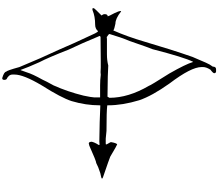

<svg xmlns="http://www.w3.org/2000/svg" viewBox="-137 -1514 1935 1701"><g transform="rotate(-90 830.5 -663.5)"><path d="M989.3 -1611.3Q1045.9 -1594.7 1045.9 -1575.2Q1054.7 -1575.2 1086.9 -1459Q1167 -1264.6 1241.2 -1107.4Q1287.1 -997.1 1385.7 -788.1Q1398.4 -762.7 1405.3 -762.7Q1425.8 -788.1 1463.9 -788.1Q1535.2 -788.1 1588.9 -810.5L1598.6 -812.5L1608.4 -810.5V-798.8Q1608.4 -794.9 1543.9 -731.4Q1555.7 -717.8 1555.7 -704.1Q1555.7 -676.8 1536.1 -676.8Q1536.1 -669.9 1565.4 -615.2Q1583 -578.1 1583 -565.4V-558.6H1579.1Q1516.6 -608.4 1471.7 -608.4Q1424.8 -617.2 1411.1 -627Q1357.4 -505.9 1311.5 -349.6Q1242.2 -113.3 1176.8 74.2L1126 192.4Q1109.4 230.5 1090.8 253.9Q1090.8 283.2 1067.4 283.2H1047.9Q1035.2 283.2 1032.2 267.6Q1032.2 256.8 1063.5 233.4Q1086.9 196.3 1086.9 168V154.3Q1086.9 62.5 942.4 -127.9Q831.1 -284.2 793 -397.5Q748 -544.9 748 -673.8V-680.7Q696.3 -687.5 521.5 -687.5L453.1 -694.3H410.2L400.4 -692.4Q400.4 -686.5 419.9 -654.3L421.9 -647.5Q414.1 -600.6 402.3 -592.8Q396.5 -592.8 293 -654.3L240.2 -673.8L107.4 -719.7L105.5 -721.7Q99.6 -721.7 99.6 -726.6V-728.5Q99.6 -733.4 146.5 -742.2Q207 -761.7 236.3 -778.3Q253.9 -778.3 390.6 -839.8L412.1 -844.7Q423.8 -840.8 423.8 -826.2H425.8Q425.8 -802.7 396.5 -755.9V-751L402.3 -749L427.7 -751Q608.4 -749 746.1 -742.2L748 -744.1V-749Q748 -871.1 785.2 -996.1Q813.5 -1085.9 924.8 -1261.7Q1020.5 -1422.9 1020.5 -1502V-1520.5Q1020.5 -1553.7 979.5 -1573.2Q973.6 -1581.1 973.6 -1588.9V-1595.7Q973.6 -1611.3 989.3 -1611.3ZM818.4 -798.8V-744.1H924.8Q971.7 -744.1 1018.6 -738.3L1042 -740.2L1083 -738.3H1135.7L1352.5 -740.2Q1362.3 -742.2 1362.3 -749Q1296.9 -907.2 1241.2 -1023.4Q1170.9 -1204.1 1129.9 -1282.2Q1085 -1381.8 1061.5 -1448.2H1059.6L1040 -1393.6Q1025.4 -1343.8 975.6 -1254.9Q961.9 -1223.6 924.8 -1157.2Q868.2 -1031.2 834 -891.6Q818.4 -817.4 818.4 -798.8ZM1335 -683.6H1200.2Q1145.5 -683.6 1100.6 -671.9Q1042 -676.8 824.2 -678.7L814.5 -661.1Q814.5 -493.2 920.9 -311.5Q920.9 -302.7 1030.3 -129.9Q1112.3 13.7 1131.8 79.1H1133.8Q1172.9 2 1245.1 -279.3Q1254.9 -299.8 1317.4 -481.4Q1349.6 -557.6 1379.9 -661.1Q1377.9 -669.9 1354.5 -683.6V-685.5Z"/></g></svg>

Font: EG Dragon Caps 
Style: Regular
Weight: 400
Designer: Bill Roach / W.K. Roach
Version: Version 1.00 April 18, 2012, initial release